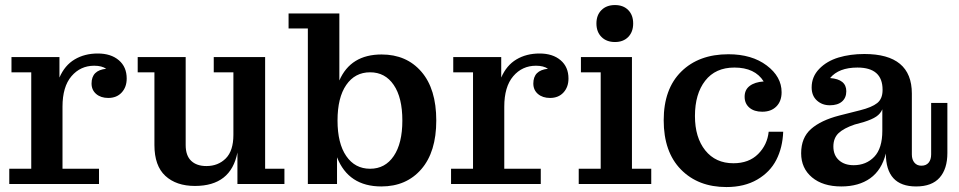

<svg xmlns="http://www.w3.org/2000/svg" viewBox="-20 -736 3836 768"><path d="M17.1 0V-61H105V-446.8H25.9V-507.8H217.8V-425.8Q238.8 -474.6 278.6 -498.3Q318.4 -522 371.1 -522Q423.8 -522 455.3 -495.1Q486.8 -468.3 486.8 -421.9Q486.8 -387.7 466.8 -366Q446.8 -344.2 413.1 -344.2Q383.3 -344.2 364.7 -360.1Q346.2 -376 346.2 -401.9Q346.2 -455.1 404.8 -460.9Q387.2 -473.1 356.9 -473.1Q301.8 -473.1 265.9 -431.2Q230 -389.2 230 -309.1V-61H376V0Z M759.8 7.8Q685.1 7.8 641.4 -32.5Q597.7 -72.8 597.7 -155.8V-446.8H530.8V-507.8H722.7V-155.8Q722.7 -113.8 744.6 -92.8Q766.6 -71.8 805.7 -71.8Q852.5 -71.8 883.1 -102.3Q913.6 -132.8 913.6 -196.8V-446.8H835V-507.8H1040.5V-61H1117.7V0H929.7V-126Q903.8 7.8 759.8 7.8Z M1211.4 0V-622.1H1134.3V-682.1H1337.4V-414.1Q1382.8 -518.1 1506.3 -518.1Q1606 -518.1 1665.5 -449.2Q1725.1 -380.4 1725.1 -253.9Q1725.1 -128.4 1665.3 -59.3Q1605.5 9.8 1505.4 9.8Q1374 9.8 1328.1 -106.9V0ZM1460.4 -61Q1520.5 -61 1554.9 -111.8Q1589.4 -162.6 1589.4 -253.9Q1589.4 -345.7 1554.9 -396.2Q1520.5 -446.8 1460.4 -446.8Q1399.9 -446.8 1365 -396.2Q1330.1 -345.7 1330.1 -253.9Q1330.1 -162.6 1365 -111.8Q1399.9 -61 1460.4 -61Z M1784.2 0V-61H1872.1V-446.8H1793V-507.8H1984.9V-425.8Q2005.9 -474.6 2045.7 -498.3Q2085.4 -522 2138.2 -522Q2190.9 -522 2222.4 -495.1Q2253.9 -468.3 2253.9 -421.9Q2253.9 -387.7 2233.9 -366Q2213.9 -344.2 2180.2 -344.2Q2150.4 -344.2 2131.8 -360.1Q2113.3 -376 2113.3 -401.9Q2113.3 -455.1 2171.9 -460.9Q2154.3 -473.1 2124 -473.1Q2068.8 -473.1 2033 -431.2Q1997.1 -389.2 1997.1 -309.1V-61H2143.1V0Z M2439.9 -567.9Q2406.2 -567.9 2386 -588.1Q2365.7 -608.4 2365.7 -642.1Q2365.7 -675.8 2386 -695.8Q2406.2 -715.8 2439.9 -715.8Q2473.1 -715.8 2492.9 -695.8Q2512.7 -675.8 2512.7 -642.1Q2512.7 -608.4 2492.9 -588.1Q2473.1 -567.9 2439.9 -567.9ZM2294.9 0V-61H2382.8V-446.8H2303.7V-507.8H2507.8V-61H2585V0Z M2885.7 12.2Q2772.5 12.2 2703.6 -58.1Q2634.8 -128.4 2634.8 -254.9Q2634.8 -380.4 2705.1 -449.7Q2775.4 -519 2893.6 -519Q2987.3 -519 3046.9 -474.1Q3106.4 -429.2 3106.4 -367.2Q3106.4 -331.1 3085.4 -310.1Q3064.5 -289.1 3028.8 -289.1Q2996.6 -289.1 2977.5 -305.4Q2958.5 -321.8 2958.5 -349.1Q2958.5 -377 2978.8 -392.3Q2999 -407.7 3034.7 -410.2Q3000 -465.8 2917.5 -465.8Q2841.8 -465.8 2800.8 -413.1Q2759.8 -360.4 2759.8 -272Q2759.8 -186 2801 -134.5Q2842.3 -83 2913.6 -83Q2975.6 -83 3012.5 -119.9Q3049.3 -156.7 3054.7 -209H3112.8Q3110.4 -145.5 3085.2 -96.4Q3060.1 -47.4 3008.8 -17.6Q2957.5 12.2 2885.7 12.2Z M3345.2 9.8Q3271.5 9.8 3228 -26.6Q3184.6 -63 3184.6 -123Q3184.6 -185.1 3224.1 -220Q3263.7 -254.9 3337.4 -273.9L3420.4 -294.9Q3467.3 -306.6 3488.8 -323.7Q3510.3 -340.8 3510.3 -376V-377Q3510.3 -465.8 3409.7 -465.8Q3335 -465.8 3300.3 -423.8Q3365.2 -418.9 3365.2 -371.1Q3365.2 -344.7 3347.9 -329.8Q3330.6 -314.9 3299.3 -314.9Q3268.6 -314.9 3247.6 -334Q3226.6 -353 3226.6 -386.2Q3226.6 -429.2 3256.8 -460.4Q3287.1 -491.7 3334 -505.9Q3380.9 -520 3437.5 -520Q3627.4 -520 3627.4 -361.8V-118.2Q3627.4 -97.7 3637.7 -85.4Q3647.9 -73.2 3665.5 -73.2Q3684.6 -73.2 3694.6 -85.4Q3704.6 -97.7 3704.6 -118.2V-324.2H3769.5V-124Q3769.5 -60.5 3738.5 -25.4Q3707.5 9.8 3644.5 9.8Q3523.4 9.8 3523.4 -122.1Q3506.8 -55.7 3460.9 -22.9Q3415 9.8 3345.2 9.8ZM3313.5 -149.9Q3313.5 -115.2 3335.7 -95.2Q3357.9 -75.2 3394.5 -75.2Q3444.8 -75.2 3477.1 -108.9Q3509.3 -142.6 3509.3 -212.9V-298.8Q3502 -281.2 3485.1 -269.8Q3468.3 -258.3 3435.5 -248L3398.4 -237.8Q3355 -223.1 3334.2 -203.4Q3313.5 -183.6 3313.5 -149.9Z"/></svg>

Font: Montagu Slab 144pt Medium
Style: Regular
Weight: 500
Designer: Florian Karsten
Foundry: Florian Karsten
Version: Version 1.000